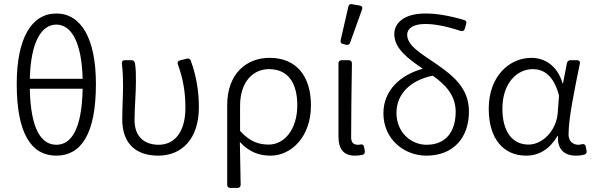

<svg xmlns="http://www.w3.org/2000/svg" viewBox="-20 -757 2934 947"><path d="M257.8 -690.4C135.7 -690.4 62.5 -568.4 62.5 -342.8C62.5 -95.7 135.7 10.7 257.8 10.7C379.9 10.7 453.1 -95.7 453.1 -342.8C453.1 -567.4 379.9 -690.4 257.8 -690.4ZM257.8 -635.7C330.1 -635.7 382.8 -552.7 387.7 -368.2H127C131.8 -552.7 185.5 -635.7 257.8 -635.7ZM257.8 -43C185.5 -43 130.9 -116.2 127 -319.3H387.7C383.8 -116.2 330.1 -43 257.8 -43Z M583 -168C583 -45.9 653.3 10.7 760.7 10.7C876 10.7 960.9 -71.3 960.9 -227.5C960.9 -304.7 949.2 -380.9 920.9 -458C918 -466.8 910.2 -469.7 901.4 -467.8L867.2 -459C857.4 -456.1 853.5 -449.2 857.4 -439.5C885.7 -362.3 894.5 -293 894.5 -225.6C894.5 -100.6 836.9 -43 762.7 -43C700.2 -43 643.6 -75.2 643.6 -165C643.6 -220.7 650.4 -298.8 650.4 -353.5C650.4 -387.7 650.4 -418 645.5 -446.3C643.6 -455.1 637.7 -460 628.9 -460H595.7C585 -460 580.1 -454.1 581.1 -443.4C585.9 -403.3 586.9 -369.1 586.9 -336.9C586.9 -280.3 583 -224.6 583 -168Z M1100.6 -238.3V154.3C1100.6 164.1 1106.4 169.9 1116.2 169.9H1151.4C1161.1 169.9 1167 164.1 1167 154.3C1166 78.1 1165 23.4 1163.1 -56.6C1210 -5.9 1259.8 10.7 1314.5 10.7C1416 10.7 1513.7 -81.1 1513.7 -237.3C1513.7 -380.9 1442.4 -471.7 1309.6 -471.7C1196.3 -471.7 1100.6 -394.5 1100.6 -238.3ZM1446.3 -237.3C1446.3 -119.1 1382.8 -43.9 1305.7 -43.9C1260.7 -43.9 1213.9 -55.7 1164.1 -111.3V-234.4C1164.1 -357.4 1231.4 -416 1306.6 -416C1405.3 -416 1446.3 -341.8 1446.3 -237.3Z M1698.2 -724.6 1660.2 -558.6C1658.2 -547.9 1662.1 -542 1671.9 -540L1687.5 -536.1C1696.3 -534.2 1704.1 -537.1 1707 -546.9L1765.6 -710C1769.5 -720.7 1765.6 -727.5 1754.9 -729.5L1715.8 -736.3C1706.1 -738.3 1700.2 -734.4 1698.2 -724.6ZM1649.4 -85C1649.4 -22.5 1673.8 10.7 1730.5 10.7C1746.1 10.7 1757.8 8.8 1768.6 6.8C1777.3 3.9 1781.2 -3.9 1779.3 -12.7L1775.4 -33.2C1773.4 -43 1766.6 -46.9 1756.8 -43.9C1752 -43 1748 -43 1744.1 -43C1723.6 -43 1711.9 -54.7 1711.9 -79.1C1711.9 -192.4 1713.9 -321.3 1715.8 -444.3C1715.8 -454.1 1710 -460 1700.2 -460H1665C1655.3 -460 1649.4 -454.1 1649.4 -444.3Z M2134.8 -439.5C2054.7 -494.1 1988.3 -532.2 1988.3 -585.9C1988.3 -614.3 2014.6 -638.7 2077.1 -638.7C2120.1 -638.7 2174.8 -629.9 2252 -604.5C2261.7 -601.6 2269.5 -605.5 2272.5 -615.2L2279.3 -638.7C2282.2 -648.4 2279.3 -655.3 2269.5 -658.2C2193.4 -680.7 2131.8 -690.4 2078.1 -690.4C1971.7 -690.4 1924.8 -642.6 1924.8 -588.9C1924.8 -517.6 1992.2 -467.8 2065.4 -418C1955.1 -387.7 1871.1 -311.5 1871.1 -198.2C1871.1 -67.4 1976.6 10.7 2083 10.7C2215.8 10.7 2293 -77.1 2293 -207C2293 -320.3 2217.8 -381.8 2134.8 -439.5ZM2084 -43C2006.8 -43 1935.5 -104.5 1935.5 -200.2C1935.5 -292 2002 -360.4 2114.3 -383.8C2176.8 -339.8 2227.5 -287.1 2227.5 -206.1C2227.5 -110.4 2181.6 -43 2084 -43Z M2390.6 -220.7C2390.6 -69.3 2465.8 10.7 2575.2 10.7C2638.7 10.7 2691.4 -21.5 2729.5 -85.9H2732.4C2727.5 -20.5 2764.6 10.7 2819.3 10.7C2836.9 10.7 2851.6 8.8 2863.3 4.9C2872.1 2 2875 -4.9 2873 -13.7L2869.1 -34.2C2867.2 -43.9 2860.4 -47.9 2850.6 -45.9C2844.7 -43.9 2837.9 -43 2832 -43C2805.7 -43 2784.2 -61.5 2784.2 -92.8C2784.2 -175.8 2815.4 -322.3 2839.8 -442.4C2842.8 -453.1 2836.9 -460 2826.2 -460H2793.9C2785.2 -460 2778.3 -455.1 2776.4 -446.3L2756.8 -345.7H2754.9C2728.5 -436.5 2663.1 -471.7 2601.6 -471.7C2490.2 -471.7 2390.6 -378.9 2390.6 -220.7ZM2730.5 -196.3C2722.7 -112.3 2656.2 -43.9 2586.9 -43.9C2505.9 -43.9 2458 -109.4 2458 -220.7C2458 -348.6 2531.2 -416 2607.4 -416C2653.3 -416 2709 -394.5 2737.3 -285.2Z"/></svg>

Font: Ed Sans Neue Light
Style: Regular
Weight: 300
Designer: Stephen Hutchings
Version: Version 1.004;PS 001.004;hotconv 1.0.88;makeotf.lib2.5.64775